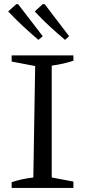

<svg xmlns="http://www.w3.org/2000/svg" viewBox="-20 -919 419 939"><path d="M37 0V-28Q64 -37 90.5 -42.5Q117 -48 143 -51L152 -596L37 -618V-648H339V-622Q315 -614 288.5 -608Q262 -602 233 -598V-51L339 -31V0ZM168 -724Q129 -757 92 -791.5Q55 -826 20 -863L60 -899L69 -898L189 -742ZM298 -724Q259 -757 221.5 -791.5Q184 -826 150 -863L189 -899L199 -898L318 -742Z"/></svg>

Font: Piazzolla
Style: Regular
Weight: 400
Designer: Juan Pablo del Peral
Foundry: Huerta Tipografica
Version: Version 1.330